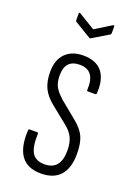

<svg xmlns="http://www.w3.org/2000/svg" viewBox="-128 -696 538 756"><g transform="rotate(20 141.5 -317.5)"><path d="M143 6Q86 6 60 -30Q34 -66 38 -136Q38 -142 43 -142H75Q79 -142 79 -137Q77 -82 92 -57.5Q107 -33 144 -33Q211 -33 211 -114Q211 -146 201 -167.5Q191 -189 167 -208L100 -262Q68 -287 54.5 -315Q41 -343 41 -383Q41 -433 68 -460.5Q95 -488 143 -488Q196 -488 221.5 -457Q247 -426 243 -367Q243 -361 238 -361H207Q206 -361 204 -362Q202 -363 203 -368Q205 -408 190 -428.5Q175 -449 142 -449Q81 -449 81 -383Q81 -353 91.5 -334.5Q102 -316 126 -295L193 -240Q226 -214 238.5 -187Q251 -160 251 -115Q251 -55 223.5 -24.5Q196 6 143 6ZM139 -562 71 -603Q68 -605 68 -611V-637Q68 -643 74 -640L143 -598L211 -640Q217 -642 217 -637V-611Q217 -605 215 -603L147 -562Q143 -559 139 -562Z"/></g></svg>

Font: Sofia Sans Extra Condensed Light
Style: Regular
Weight: 300
Designer: Botio Nikoltchev, Ani Petrova
Foundry: lettersoup
Version: Version 4.101